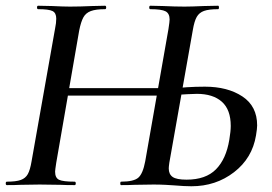

<svg xmlns="http://www.w3.org/2000/svg" viewBox="-28 -645 948 669"><path d="M580 1Q567 0 548 -1Q529 -2 507 -2L441 -1Q423 0 394 0Q391 0 391 -6Q391 -12 394 -12Q438 -12 454 -26Q470 -40 478 -83L559 -544Q563 -570 563 -577Q563 -598 549 -605.5Q535 -613 496 -613Q492 -613 492 -619Q492 -625 496 -625L540 -624Q582 -622 615 -622Q639 -622 683 -624L732 -625Q735 -625 735 -619Q735 -613 732 -613Q700 -613 683 -607Q666 -601 657.5 -586Q649 -571 644 -541L562 -78Q560 -64 560 -58Q560 -38 573.5 -28.5Q587 -19 622 -19Q689 -19 724.5 -55Q760 -91 771 -158Q776 -188 776 -206Q776 -263 745 -290.5Q714 -318 658 -318Q637 -318 564 -313L562 -335Q621 -343 686 -343Q765 -343 816.5 -309Q868 -275 868 -208Q868 -197 864 -173Q851 -94 787.5 -45Q724 4 639 4Q615 4 580 1ZM-4 -12Q28 -12 44.5 -18Q61 -24 69 -38.5Q77 -53 82 -83L164 -546Q168 -565 168 -580Q168 -600 155 -606.5Q142 -613 105 -613Q101 -613 101 -619Q101 -625 105 -625L153 -624Q193 -622 216 -622Q250 -622 294 -624L338 -625Q342 -625 342 -619Q342 -613 338 -613Q306 -613 288.5 -606.5Q271 -600 262.5 -584.5Q254 -569 248 -539L168 -78Q164 -52 164 -47Q164 -25 178 -18.5Q192 -12 232 -12Q236 -12 236 -6Q236 0 232 0Q200 0 183 -1L110 -2L44 -1Q26 0 -4 0Q-8 0 -8 -6Q-8 -12 -4 -12ZM168 -338H558L555 -312H164Z"/></svg>

Font: Cormorant Infant SemiBold
Style: Italic
Weight: 600
Italic angle: -10°
Designer: Christian Thalmann (Catharsis Fonts)
Foundry: Catharsis Fonts
Version: Version 4.000